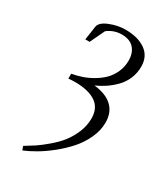

<svg xmlns="http://www.w3.org/2000/svg" viewBox="-187 -538 812 928"><g transform="rotate(30 219.5 -74.5)"><path d="M85 282.2Q114.3 264.6 138.2 248.8Q162.1 232.9 195.3 204.6Q228.5 176.3 250.7 147.9Q272.9 119.6 289.1 81.1Q305.2 42.5 305.2 2.9Q305.2 -56.2 263.9 -83.5Q222.7 -110.8 149.9 -110.8Q131.3 -110.8 111.8 -108.9V-136.2Q140.1 -141.1 167.7 -150.4Q195.3 -159.7 223.6 -176.3Q252 -192.9 272.9 -213.9Q293.9 -234.9 307.4 -265.1Q320.8 -295.4 320.8 -330.1Q320.8 -371.6 298.1 -397.2Q275.4 -422.9 229 -422.9Q186.5 -422.9 150.9 -396L111.8 -314H87.9L99.1 -390.1Q102.5 -416.5 146.5 -434.3Q190.4 -452.1 232.9 -452.1Q303.7 -452.1 345.9 -422.1Q388.2 -392.1 388.2 -335Q388.2 -298.8 374.8 -267.1Q361.3 -235.4 338.4 -212.2Q315.4 -189 290.8 -172.4Q266.1 -155.8 237.8 -143.1Q304.2 -136.2 339.1 -103.5Q374 -70.8 374 -14.2Q374 29.3 353.8 73.2Q333.5 117.2 302.5 152.1Q271.5 187 232.7 218.3Q193.8 249.5 158.7 270Q123.5 290.5 92.8 303.2Z"/></g></svg>

Font: Dihjauti S
Style: Italic
Weight: 400
Italic angle: -9°
Designer: T. Christopher White
Version: Version 3.0.0